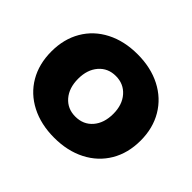

<svg xmlns="http://www.w3.org/2000/svg" viewBox="-130 -720 899 899"><g transform="rotate(45 319.0 -270.5)"><path d="M615 -271Q615 -188 578 -125.5Q541 -63 474 -28.5Q407 6 319 6Q231 6 164 -28.5Q97 -63 60.5 -125.5Q24 -188 24 -271Q24 -353 60.5 -415.5Q97 -478 164 -512.5Q231 -547 319 -547Q407 -547 474 -512.5Q541 -478 578 -415.5Q615 -353 615 -271ZM203 -269Q203 -208 235 -171Q267 -134 319 -134Q372 -134 404 -171Q436 -208 436 -269Q436 -329 403.5 -366Q371 -403 319 -403Q267 -403 235 -366Q203 -329 203 -269Z"/></g></svg>

Font: Montserrat V1
Style: Bold
Weight: 700
Designer: Julieta Ulanovsky
Foundry: Julieta Ulanovsky
Version: Version 6.001